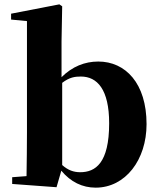

<svg xmlns="http://www.w3.org/2000/svg" viewBox="-20 -846 729 883"><path d="M420 17C557 17 654 -111 654 -275C654 -463 557 -563 432 -563C370 -563 312 -540 263 -491V-656L266 -817L253 -826L31 -783V-756L104 -749V-238C104 -181 103 -95 102 -36L36 -31V0L240 15L262 -61C305 -9 359 17 420 17ZM266 -465C300 -491 325 -494 352 -494C427 -494 482 -435 482 -279C482 -96 419 -54 349 -54C319 -54 293 -63 266 -87Z"/></svg>

Font: GenKiMin2 TW H
Style: Regular
Weight: 900
Version: Version 2.100;PS 2.1;hotconv 16.6.51;makeotf.lib2.5.65220 DE